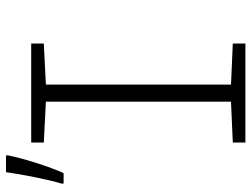

<svg xmlns="http://www.w3.org/2000/svg" viewBox="-119 -719 838 640"><g transform="rotate(-90 300.0 -399.0)"><path d="M43 -606Q60 -644 76.5 -696Q93 -748 102 -790V-798H46Q41 -760 29.5 -702.5Q18 -645 8 -613V-606ZM475 0V-42L338 -48V-665L475 -672V-714H145V-672L281 -665V-48L145 -42V0Z"/></g></svg>

Font: Noto Sans Mono UI Light
Style: Regular
Weight: 300
Designer: Monotype Design team
Foundry: Monotype Imaging Inc.
Version: 1.000